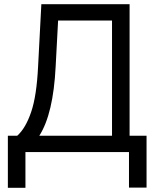

<svg xmlns="http://www.w3.org/2000/svg" viewBox="-20 -727 754 918"><path d="M17.6 -78.1H62.5Q102.5 -113.8 128.9 -191.2Q155.3 -268.6 162.1 -409.2L177.7 -707H599.6V-78.1H680.7V169.9H596.7V0H101.6V170.9H17.6ZM515.6 -78.1V-628.9H257.8L246.1 -409.2Q234.9 -182.6 168 -78.1Z"/></svg>

Font: Pretendard JP
Style: Regular
Weight: 400
Designer: Base glyphs from Inter by Rasmus Andersson; Hangeul glyphs from Noto Sans CJK(Source Han Sans) by Jang Soo-young and Kan
Foundry: Kil Hyung-jin
Version: Version 1.309